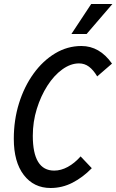

<svg xmlns="http://www.w3.org/2000/svg" viewBox="-20 -930 582 960"><path d="M49 -236Q49 -330 75 -413.5Q101 -497 147.5 -561.5Q194 -626 255.5 -663Q317 -700 387 -700Q478 -700 540 -612L466 -548Q447 -580 425 -596.5Q403 -613 375 -613Q333 -613 291.5 -583Q250 -553 217 -501.5Q184 -450 164 -385.5Q144 -321 144 -251Q144 -77 251 -77Q285 -77 319 -95.5Q353 -114 383 -148L439 -89Q394 -43 342.5 -16.5Q291 10 233 10Q149 10 99 -55Q49 -120 49 -236ZM337 -760 436 -910H542L413 -760Z"/></svg>

Font: Radio Canada Condensed
Style: Italic
Weight: 400
Width: 3
Italic angle: -12°
Designer: Charles Daoud, Etienne Aubert Bonn, Alexandre Saumier Demers, Jacques Le Bailly
Foundry: Radio-Canada
Version: Version 2.104; ttfautohint (v1.8.4.7-5d5b);gftools[0.9.28.de